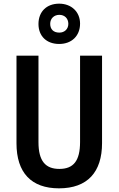

<svg xmlns="http://www.w3.org/2000/svg" viewBox="-20 -1018 647 1048"><path d="M303 -778C371 -778 417 -822 417 -889C417 -954 369 -998 303 -998C234 -998 190 -954 190 -887C190 -821 234 -778 303 -778ZM304 -840C271 -840 254 -859 254 -888C254 -917 275 -937 304 -937C333 -937 353 -917 353 -888C353 -859 332 -840 304 -840ZM537 -237V-714H417V-243C417 -140 381 -96 304 -96C229 -96 190 -138 190 -242V-714H70V-236C70 -75 151 10 302 10C458 10 537 -79 537 -237Z"/></svg>

Font: Noto Sans Arabic Cond SemBd
Style: Regular
Weight: 600
Width: 3
Designer: Monotype Design Team, Nadine Chahine, Nizar Qandah and Khaled Hosny
Foundry: Monotype Imaging Inc.
Version: Version 2.012